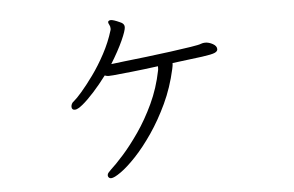

<svg xmlns="http://www.w3.org/2000/svg" viewBox="-45 -613 1091 713"><g transform="rotate(-5 500.0 -256.5)"><path d="M606 -367Q606 -362 603 -348Q588 -280 560.5 -221.5Q533 -163 500.5 -115.5Q468 -68 436 -34Q404 0 378.5 18Q353 36 342 36Q335 36 332 31Q330 29 330 24Q330 19 334 14.5Q338 10 343 5Q363 -13 392 -45.5Q421 -78 452.5 -123.5Q484 -169 510.5 -225.5Q537 -282 550 -347Q551 -350 551 -358V-363Q499 -356 452 -351Q405 -346 383 -344Q378 -344 374 -343.5Q370 -343 366 -343Q359 -343 351 -346Q327 -314 302.5 -287Q278 -260 259 -244.5Q240 -229 230 -229Q218 -229 218 -241Q218 -246 220.5 -251.5Q223 -257 230 -262Q239 -269 259 -292Q279 -315 304 -349.5Q329 -384 351.5 -426Q374 -468 387 -511Q388 -513 388 -518Q388 -526 384.5 -532Q381 -538 381 -542Q381 -544 382 -545Q385 -549 392 -549Q401 -549 425 -538Q441 -532 441 -519Q441 -506 424.5 -469.5Q408 -433 379 -386Q392 -388 428.5 -392Q465 -396 511.5 -401.5Q558 -407 602.5 -413Q647 -419 679 -424Q711 -429 717 -432Q725 -435 733 -435Q747 -435 761.5 -427Q776 -419 776 -407Q776 -399 765 -394Q754 -389 717.5 -384Q681 -379 606 -370Z"/></g></svg>

Font: Moon Stars Kai T Light
Style: Regular
Weight: 300
Designer: GuiWonder
Version: Version 1.101